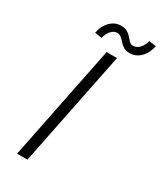

<svg xmlns="http://www.w3.org/2000/svg" viewBox="-220 -964 876 1041"><g transform="rotate(30 218.0 -443.5)"><path d="M75.2 0 220.2 -719.7H285.2L140.1 0ZM157.7 -772.9 113.8 -779.8Q123 -826.7 151.6 -855Q180.2 -883.3 217.8 -883.3Q243.2 -883.3 258.3 -873.8Q273.4 -864.3 283.4 -852.1Q293.5 -839.8 303 -830.3Q312.5 -820.8 326.7 -820.8Q350.1 -820.8 367.7 -840.8Q385.3 -860.8 390.1 -886.7L435.5 -880.9Q426.3 -834.5 397.7 -805.7Q369.1 -776.9 330.6 -776.9Q306.6 -776.9 292 -786.1Q277.3 -795.4 266.6 -807.9Q255.9 -820.3 244.6 -829.6Q233.4 -838.9 217.3 -838.9Q197.8 -838.9 181.2 -820.3Q164.6 -801.8 157.7 -772.9Z"/></g></svg>

Font: Reddit Sans Light
Style: Italic
Weight: 300
Italic angle: -11.25°
Designer: Stephen Hutchings
Version: Version 1.013